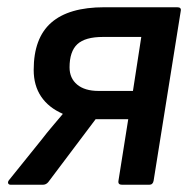

<svg xmlns="http://www.w3.org/2000/svg" viewBox="-20 -510 542 530"><path d="M10 0Q4 0 2.5 -4Q1 -8 5 -13L96 -126Q109 -143 123 -159.5Q137 -176 153 -195V-196Q114 -213 93.5 -243.5Q73 -274 73 -317Q73 -405 121.5 -447.5Q170 -490 268 -490H469Q481 -490 479 -480L404 -11Q402 0 392 0H317Q305 0 307 -11L334 -181H244L113 -7Q107 0 98 0ZM252 -259H347L370 -408H264Q215 -408 193.5 -388Q172 -368 172 -324Q172 -294 193 -276.5Q214 -259 252 -259Z"/></svg>

Font: Sofia Sans SemiBold
Style: Italic
Weight: 600
Italic angle: -9°
Designer: Botio Nikoltchev, Ani Petrova
Foundry: lettersoup
Version: Version 4.100-B